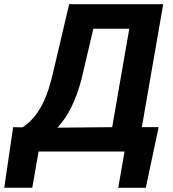

<svg xmlns="http://www.w3.org/2000/svg" viewBox="-82 -731 832 926"><path d="M621.1 174.8H488.3L518.6 0H104L73.7 174.3H-61.5L-18.6 -117.7L26.4 -116.7Q121.6 -178.2 163.6 -339.4L173.8 -379.9L251.5 -710.9H705.1L602.1 -117.7H683.1ZM194.8 -115.2 459 -117.7 541.5 -592.3H368.2L311 -349.1Q271.5 -196.8 194.8 -115.2Z"/></svg>

Font: RobotoInd
Style: Bold Italic
Weight: 700
Italic angle: -12°
Designer: Google
Version: Version 2.001150; 2014